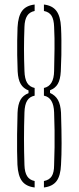

<svg xmlns="http://www.w3.org/2000/svg" viewBox="-20 -824 347 848"><path d="M57 -96.5Q56 -124 55.5 -156.2Q55 -188.5 55.5 -230Q56 -271.5 57.5 -326Q59 -363 70.5 -383.2Q82 -403.5 106 -412.5V-424.5Q83 -433.5 71.5 -453Q60 -472.5 58 -508.5Q56.5 -548 56 -581.2Q55.5 -614.5 56 -644.5Q56.5 -674.5 57.5 -703.5Q60 -752 77.5 -775.8Q95 -799.5 133 -804V-775.5Q110.5 -771 99.8 -754Q89 -737 88 -705.5Q87 -679 86.5 -655.2Q86 -631.5 86 -608Q86 -584.5 86.5 -560.5Q87 -536.5 88 -510.5Q89 -476 99.8 -458.2Q110.5 -440.5 133 -435.5V-401.5Q110.5 -397 99.8 -379.2Q89 -361.5 88 -327.5Q86 -265.5 86 -211.2Q86 -157 88 -95Q89 -63 99.8 -46Q110.5 -29 133 -24.5V4Q95 -0.5 77.2 -24.2Q59.5 -48 57 -96.5ZM174 4V-24.5Q198 -29 208.5 -45.8Q219 -62.5 219 -95Q220.5 -136 221 -173.5Q221.5 -211 221 -248.5Q220.5 -286 219 -327.5Q217 -393 174 -401.5V-435.5Q218 -444.5 219 -510.5Q220 -562.5 220.8 -608Q221.5 -653.5 219 -705.5Q218 -737.5 207.8 -754.2Q197.5 -771 174 -775.5V-804Q211.5 -799.5 229.2 -775.8Q247 -752 249.5 -703.5Q251 -674.5 251.2 -644.5Q251.5 -614.5 251 -581.2Q250.5 -548 248.5 -508.5Q246.5 -472.5 235.2 -453.2Q224 -434 201 -425.5V-413.5Q224.5 -403 236 -382.5Q247.5 -362 249.5 -326Q252 -244.5 252 -191.2Q252 -138 249.5 -96.5Q247.5 -48 229.8 -24.2Q212 -0.5 174 4Z"/></svg>

Font: Big Shoulders Stencil Display ExtraLight
Style: Regular
Weight: 250
Designer: Patric King
Foundry: XO Type Co
Version: Version 2.001